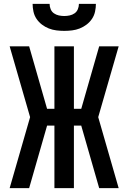

<svg xmlns="http://www.w3.org/2000/svg" viewBox="-20 -975 665 995"><path d="M30 0 136 -368 30 -735H131L224 -411H262V-735H363V-411H401L494 -735H595L489 -368L595 0H494L401 -324H363V0H262V-324H224L131 0ZM313 -815Q293 -815 272.5 -817.5Q252 -820 233 -827.5Q214 -835 197.5 -847.5Q181 -860 169.5 -877Q158 -894 153.5 -914.5Q149 -935 149 -955H237Q237 -941 242.5 -927.5Q248 -914 259.5 -906Q271 -898 285 -895Q299 -892 313 -892Q327 -892 341 -895Q355 -898 366.5 -906Q378 -914 383.5 -927.5Q389 -941 389 -955H477Q477 -935 472.5 -914.5Q468 -894 456.5 -877Q445 -860 428.5 -847.5Q412 -835 393 -827.5Q374 -820 353.5 -817.5Q333 -815 313 -815Z"/></svg>

Font: Zed Sans Semibold
Style: Regular
Weight: 600
Designer: Belleve Invis
Foundry: Belleve Invis
Version: Version 1.0.0; ttfautohint (v1.8.4)